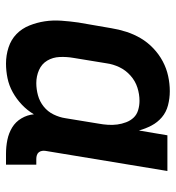

<svg xmlns="http://www.w3.org/2000/svg" viewBox="7 -585 586 640"><g transform="rotate(90 300.0 -265.0)"><path d="M192 8Q164 8 138 -0.5Q112 -9 93.5 -27Q75 -45 65 -70Q55 -95 51 -121.5Q47 -148 49 -176.5Q51 -205 55 -233L74 -343Q78 -368 86 -393Q94 -418 107.5 -441Q121 -464 141 -483Q161 -502 184.5 -514.5Q208 -527 233.5 -532.5Q259 -538 284 -538Q308 -538 331 -532Q354 -526 371 -511.5Q388 -497 398.5 -477Q409 -457 415 -435L431 -530H550L483 -124Q482 -118 483 -112Q484 -106 487.5 -101.5Q491 -97 497 -95Q503 -93 510 -93H529V8H493Q469 8 446.5 3.5Q424 -1 405 -12.5Q386 -24 374.5 -43.5Q363 -63 361 -85Q348 -63 329 -45Q310 -27 287.5 -14.5Q265 -2 240.5 3Q216 8 192 8ZM257 -93Q277 -93 297.5 -98.5Q318 -104 335 -117.5Q352 -131 361.5 -150.5Q371 -170 374 -190L392 -300Q395 -316 396 -332Q397 -348 395 -363Q393 -378 387.5 -392.5Q382 -407 372 -417.5Q362 -428 347 -432.5Q332 -437 316 -437Q294 -437 272 -430Q250 -423 232 -407Q214 -391 204 -370Q194 -349 191 -327L173 -217Q169 -194 170 -171Q171 -148 182 -129.5Q193 -111 213.5 -102Q234 -93 257 -93Z"/></g></svg>

Font: Iosevka Curly Extended
Style: Bold Italic
Weight: 700
Width: 7
Italic angle: -9°
Monospace: yes
Designer: Belleve Invis
Foundry: Belleve Invis
Version: Version 11.1.0; ttfautohint (v1.8.3)